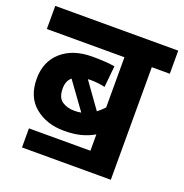

<svg xmlns="http://www.w3.org/2000/svg" viewBox="-118 -728 815 851"><g transform="rotate(20 290.0 -302.0)"><path d="M76 -72H366V-149Q336 -132 303 -123.5Q270 -115 225 -115Q143 -115 88 -160Q33 -205 33 -291Q33 -372 87 -419.5Q141 -467 232 -467Q266 -467 293.5 -465Q321 -463 338 -460L328 -359Q313 -363 295 -365Q277 -367 257 -367Q252 -367 247 -366L333 -246Q349 -258 366 -276V-513H0V-622H580V-513H495V18H76ZM156 -290Q156 -247 179.5 -230.5Q203 -214 239 -214Q255 -214 270 -217L178 -344Q156 -325 156 -290Z"/></g></svg>

Font: Noto Sans Devanagari UI SemiCondensed
Style: Bold
Weight: 700
Width: 4
Designer: Jelle Bosma - Monotype Design Team
Foundry: Monotype Imaging Inc.
Version: Version 2.004; ttfautohint (v1.8.4.7-5d5b)